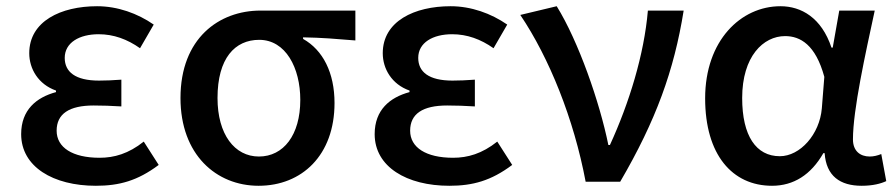

<svg xmlns="http://www.w3.org/2000/svg" viewBox="-20 -584 2880 617"><path d="M288 13C363 13 422 -3 490 -54L442 -129C393 -90 347 -77 300 -77C213 -77 162 -110 162 -164C162 -218 202 -245 281 -245C309 -245 338 -244 370 -242V-328C343 -326 320 -325 298 -325C222 -325 188 -353 188 -398C188 -447 235 -474 297 -474C345 -474 389 -458 430 -429L474 -505C422 -541 358 -564 292 -564C176 -564 74 -516 74 -413C74 -363 103 -313 160 -293V-288C97 -271 48 -231 48 -153C48 -48 151 13 288 13Z M811 13C950 13 1055 -85 1055 -253C1055 -350 1018 -423 954 -459V-464C1014 -463 1061 -459 1122 -454V-550H817C684 -550 560 -461 560 -269C560 -87 675 13 811 13ZM812 -81C734 -81 679 -152 679 -269C679 -397 735 -456 813 -456C898 -456 945 -366 945 -263C945 -150 891 -81 812 -81Z M1424 13C1499 13 1558 -3 1626 -54L1578 -129C1529 -90 1483 -77 1436 -77C1349 -77 1298 -110 1298 -164C1298 -218 1338 -245 1417 -245C1445 -245 1474 -244 1506 -242V-328C1479 -326 1456 -325 1434 -325C1358 -325 1324 -353 1324 -398C1324 -447 1371 -474 1433 -474C1481 -474 1525 -458 1566 -429L1610 -505C1558 -541 1494 -564 1428 -564C1312 -564 1210 -516 1210 -413C1210 -363 1239 -313 1296 -293V-288C1233 -271 1184 -231 1184 -153C1184 -48 1287 13 1424 13Z M1862 0H1973C2088 -197 2146 -357 2177 -550H2062C2050 -409 2002 -253 1940 -118H1935C1907 -256 1839 -451 1769 -564L1652 -536C1745 -398 1824 -202 1862 0Z M2461 13C2530 13 2586 -22 2626 -92H2630C2635 -18 2680 13 2749 13C2785 13 2811 6 2828 -2L2812 -89C2800 -84 2787 -81 2775 -81C2744 -81 2721 -99 2721 -136C2721 -231 2761 -411 2791 -550H2677L2656 -431H2652C2620 -527 2555 -564 2488 -564C2361 -564 2246 -454 2246 -268C2246 -87 2333 13 2461 13ZM2486 -82C2410 -82 2365 -147 2365 -269C2365 -403 2433 -468 2503 -468C2552 -468 2601 -440 2629 -337L2621 -236C2614 -152 2551 -82 2486 -82Z"/></svg>

Font: DAIFUKU Sans JP Medium
Style: Regular
Weight: 500
Designer: Original font ‘Source Han Sans JP’ : Ryoko NISHIZUKA  (kana, bopomofo & ideographs); Paul D. Hunt (Latin, Greek & Cyrill
Foundry: Daifuku
Version: Version 1.000